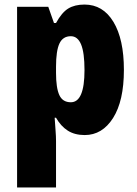

<svg xmlns="http://www.w3.org/2000/svg" viewBox="-20 -583 600 843"><path d="M351 -563Q432 -563 478 -487Q524 -411 524 -276Q524 -140 476.5 -65Q429 10 352 10Q308 10 277.5 -9.5Q247 -29 226 -66H220Q222 -34 224 -9Q226 16 226 36V240H55V-553H192L217 -482H226Q251 -528 279.5 -545.5Q308 -563 351 -563ZM291 -424Q256 -424 241 -392Q226 -360 226 -290V-263Q226 -197 240.5 -165.5Q255 -134 291 -134Q351 -134 351 -275Q351 -352 336 -388Q321 -424 291 -424Z"/></svg>

Font: Noto Sans Tamil Condensed Black
Style: Regular
Weight: 900
Width: 3
Designer: Jelle Bosma - Monotype Design Team
Foundry: Monotype Imaging Inc.
Version: Version 2.004; ttfautohint (v1.8.4.7-5d5b)